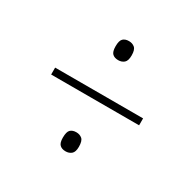

<svg xmlns="http://www.w3.org/2000/svg" viewBox="-108 -696 680 673"><g transform="rotate(30 232.5 -359.0)"><path d="M233 -505Q218 -505 209.5 -513Q201 -521 201 -543Q201 -566 209.5 -574Q218 -582 233 -582Q247 -582 256.5 -574Q266 -566 266 -543Q266 -521 256.5 -513Q247 -505 233 -505ZM55 -344V-372H411V-344ZM233 -136Q218 -136 209.5 -144Q201 -152 201 -173Q201 -197 209.5 -205Q218 -213 233 -213Q247 -213 256.5 -205Q266 -197 266 -173Q266 -152 256.5 -144Q247 -136 233 -136Z"/></g></svg>

Font: Noto Serif Armenian Condensed Thin
Style: Regular
Weight: 100
Width: 3
Designer: Monotype Design Team
Foundry: Monotype Imaging Inc.
Version: Version 2.008; ttfautohint (v1.8.4.7-5d5b)